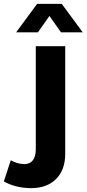

<svg xmlns="http://www.w3.org/2000/svg" viewBox="-110 -778 450 998"><path d="M-90 165 -54 55Q-23 73 13 75Q44 76 60 56Q76 36 76 -2V-538H229V21Q229 106 180.5 153.5Q132 201 47 200Q-32 198 -90 165ZM-26 -610 83 -758H211L320 -610H207L147 -695L87 -610Z"/></svg>

Font: Trueno
Style: SBd
Weight: 600
Designer: Julieta Ulanovsky
Foundry: Julieta Ulanovsky
Version: Version 3.001b